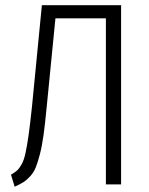

<svg xmlns="http://www.w3.org/2000/svg" viewBox="-20 -705 571 734"><path d="M140.1 -685.1H442.9V0H384.8V-634.8H191.9L158.2 -293Q152.3 -231.4 146.5 -189Q140.6 -146.5 132.3 -114.7Q124 -83 116.5 -64.5Q108.9 -45.9 95.5 -31.2Q82 -16.6 69.8 -8.8Q57.6 -1 36.1 8.8L22 -37.1Q37.1 -45.9 45.7 -53.7Q54.2 -61.5 63 -77.4Q71.8 -93.3 77.6 -120.4Q83.5 -147.5 89.4 -189Q95.2 -230.5 102.1 -295.9Z"/></svg>

Font: Fira Sans Compressed Light
Style: Regular
Weight: 300
Width: 1
Designer: Carrois Corporate & Edenspiekermann AG
Foundry: Carrois Corporate GbR & Edenspiekermann AG
Version: Version 4.203;PS 004.203;hotconv 1.0.88;makeotf.lib2.5.64775